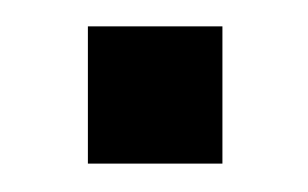

<svg xmlns="http://www.w3.org/2000/svg" viewBox="-20 -394 228 142"><path d="M45 -374.5H144.5V-273H45Z"/></svg>

Font: Overused Grotesk
Style: Regular
Weight: 450
Version: Version 0.004